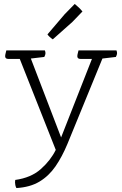

<svg xmlns="http://www.w3.org/2000/svg" viewBox="-20 -755 617 971"><path d="M262 3 80 -457H22Q6 -457 6 -471Q6 -477 10 -492L12 -500H207Q210 -492 210 -486Q210 -478 204 -467L136 -459L289 -60L445 -457H387Q371 -457 371 -471Q371 -477 375 -492L377 -500H569Q572 -492 572 -486Q572 -478 566 -467L498 -459L321 -27Q294 38 260.5 86.5Q227 135 179.5 163.5Q132 192 63 196Q59 189 57.5 181Q56 173 56 167Q56 160 57 155Q137 144 186.5 100Q236 56 262 3ZM346 -644 247 -556Q229 -568 220 -581L307 -683L358 -735Q371 -724 379 -716.5Q387 -709 397 -697Z"/></svg>

Font: Scope One
Style: Regular
Weight: 400
Designer: Dalton Maag Ltd
Foundry: Dalton Maag Ltd
Version: Version 1.001; ttfautohint (v1.4.1) -l 11 -r 50 -G 50 -x 14 